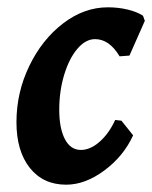

<svg xmlns="http://www.w3.org/2000/svg" viewBox="-20 -493 416 525"><path d="M142 -193Q142 -142 157.5 -112.5Q173 -83 201 -83Q227 -83 252.5 -105.5Q278 -128 295 -165L312 -163L344 -123Q318 -66 265.5 -27Q213 12 161 12Q98 12 61.5 -34Q25 -80 25 -159Q25 -240 60 -312.5Q95 -385 152.5 -429Q210 -473 275 -473Q303 -473 328.5 -467Q354 -461 371 -450L376 -436L334 -341L307 -339Q279 -386 240 -386Q214 -386 191.5 -359.5Q169 -333 155.5 -288.5Q142 -244 142 -193Z"/></svg>

Font: Alegreya
Style: Bold Italic
Weight: 700
Italic angle: -7°
Designer: Juan Pablo del Peral
Foundry: Huerta Tipografica
Version: Version 2.007; ttfautohint (v1.6)